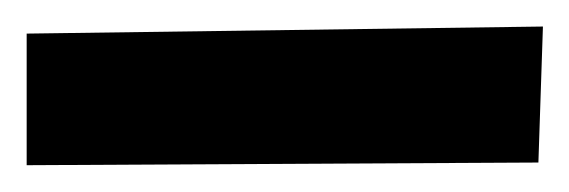

<svg xmlns="http://www.w3.org/2000/svg" viewBox="-20 -722 427 144"><path d="M387.2 -702.1 383.8 -600.1 0 -598.1V-696.8Z"/></svg>

Font: McLaren
Style: Regular
Weight: 400
Designer: Astigmatic (AOETI)
Foundry: Astigmatic (AOETI)
Version: Version 1.000